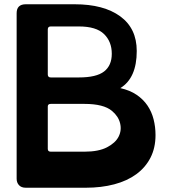

<svg xmlns="http://www.w3.org/2000/svg" viewBox="-20 -880 807 900"><path d="M544 -467Q589 -457 620.5 -435.5Q652 -414 671.5 -385Q691 -356 700 -320.5Q709 -285 709 -247Q709 -187 685.5 -141Q662 -95 619 -63.5Q576 -32 515.5 -16Q455 0 382 0H101Q80 0 69 -12Q58 -24 58 -42V-818Q58 -860 101 -860H330Q466 -860 543.5 -803.5Q621 -747 621 -641Q621 -514 544 -467ZM218 -756Q204 -756 204 -742V-531Q204 -517 218 -517H350Q432 -517 468 -545Q504 -573 504 -628Q504 -685 467.5 -720.5Q431 -756 350 -756ZM218 -393Q204 -393 204 -381V-182Q204 -169 218 -169H376Q442 -169 481.5 -189.5Q521 -210 536 -239.5Q551 -269 543 -302Q535 -335 505 -360Q466 -393 376 -393Z"/></svg>

Font: OpenDyslexic3
Style: Bold
Weight: 700
Designer: Abelardo Gonzalez
Version: Version 1.000;PS 001.001;hotconv 1.0.56